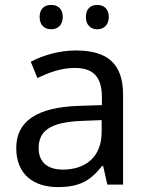

<svg xmlns="http://www.w3.org/2000/svg" viewBox="-20 -750 601 780"><path d="M141 -681C141 -647 162 -631 188 -631C213 -631 235 -647 235 -681C235 -716 213 -730 188 -730C162 -730 141 -716 141 -681ZM329 -681C329 -647 350 -631 375 -631C400 -631 422 -647 422 -681C422 -716 400 -730 375 -730C350 -730 329 -716 329 -681ZM288 -545C218 -545 152 -524 105 -499L132 -433C176 -454 227 -474 283 -474C353 -474 394 -444 394 -355V-323L303 -320C128 -315 46 -256 46 -149C46 -40 118 10 215 10C305 10 348 -17 395 -76H399L416 0H480V-365C480 -490 418 -545 288 -545ZM314 -259 393 -262V-214C393 -110 325 -61 235 -61C177 -61 137 -88 137 -148C137 -216 180 -254 314 -259Z"/></svg>

Font: Noto Sans Newa
Style: Regular
Weight: 400
Designer: Monotype Design Team
Foundry: Monotype Imaging Inc.
Version: Version 2.007